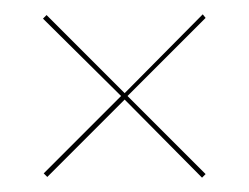

<svg xmlns="http://www.w3.org/2000/svg" viewBox="-20 -445 348 268"><path d="M263 -425 267 -420 158 -311 267 -202 262 -197 154 -306 46 -198 41 -203 149 -311 40 -419 45 -424 154 -315Z"/></svg>

Font: Moniqa Thin Display
Style: Regular
Weight: 100
Designer: Rajesh Rajput
Foundry: Rajesh Rajput
Version: Version 1.000